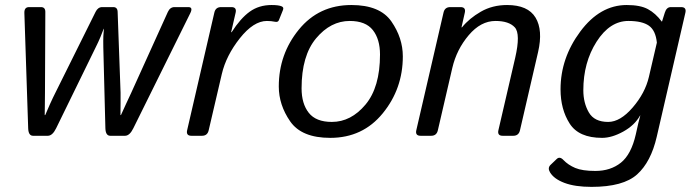

<svg xmlns="http://www.w3.org/2000/svg" viewBox="-20 -541 2755 765"><path d="M77.1 -488.8Q76.2 -512.7 95.7 -512.7H143.1Q160.6 -512.7 160.6 -493.7L159.2 -171.4Q159.2 -149.4 158.7 -123.5Q158.2 -97.7 158.2 -82.5H160.2Q165.5 -96.2 178.7 -125.2Q191.9 -154.3 200.7 -171.4L360.8 -493.7Q370.1 -512.7 387.2 -512.7H431.2Q448.2 -512.7 448.7 -493.7L460.4 -171.4Q460.9 -153.8 460.4 -130.1Q460 -106.4 460 -82.5H461.9Q468.3 -96.7 482.2 -127Q496.1 -157.2 502.9 -171.4L648.9 -493.7Q657.7 -512.7 675.3 -512.7H730.5Q750 -512.7 738.3 -488.8L511.2 -29.8Q496.6 0 478 0H419.4Q400.9 0 399.9 -29.8L391.6 -352.5Q391.1 -380.9 391.8 -397.5Q392.6 -414.1 394 -426.3H393.1Q388.7 -414.1 380.4 -394Q372.1 -374 361.3 -352.5L203.6 -29.8Q189 0 170.4 0H111.8Q93.3 0 92.3 -29.8Z M742.7 0Q720.7 0 725.6 -22L834 -490.7Q838.9 -512.7 860.8 -512.7H901.9Q923.8 -512.7 918.9 -490.7L900.9 -412.6H902.8Q938 -467.8 974.9 -494.4Q1011.7 -521 1062 -521Q1090.8 -521 1102.5 -515.6Q1111.8 -511.7 1107.4 -501L1091.3 -460.9Q1087.9 -452.1 1077.1 -454.1Q1060.5 -457.5 1043.5 -457.5Q990.2 -457.5 935.5 -388.4Q880.9 -319.3 863.8 -246.1L811.5 -22Q806.6 0 784.7 0Z M1090.8 -196.3Q1090.8 -325.2 1170.7 -423.1Q1250.5 -521 1379.9 -521Q1494.1 -521 1539.6 -455.3Q1585 -389.6 1585 -316.4Q1585 -187.5 1505.1 -89.6Q1425.3 8.3 1295.9 8.3Q1181.6 8.3 1136.2 -57.4Q1090.8 -123 1090.8 -196.3ZM1181.6 -189Q1181.6 -127.9 1210.2 -91.6Q1238.8 -55.2 1302.2 -55.2Q1378.4 -55.2 1436.3 -124.3Q1494.1 -193.4 1494.1 -323.7Q1494.1 -384.8 1465.6 -421.1Q1437 -457.5 1373.5 -457.5Q1297.4 -457.5 1239.5 -388.4Q1181.6 -319.3 1181.6 -189Z M1655.8 0Q1633.8 0 1638.7 -22L1747.1 -490.7Q1752 -512.7 1773.9 -512.7H1814.9Q1836.9 -512.7 1832 -490.7L1818.8 -432.1H1820.8Q1849.6 -467.8 1895.8 -494.4Q1941.9 -521 2000.5 -521Q2083.5 -521 2113.8 -470.9Q2144 -420.9 2124 -334L2051.8 -22Q2046.9 0 2024.9 0H1982.9Q1960.9 0 1965.8 -22L2032.7 -310.5Q2054.7 -406.2 2031.2 -431.9Q2007.8 -457.5 1954.1 -457.5Q1895.5 -457.5 1847.4 -400.6Q1799.3 -343.8 1782.2 -270.5L1724.6 -22Q1719.7 0 1697.8 0Z M2213.4 -185.1Q2213.4 -309.6 2292 -415.3Q2370.6 -521 2477.1 -521Q2531.2 -521 2561.5 -504.6Q2591.8 -488.3 2616.7 -455.1H2617.7L2628.9 -490.7Q2635.7 -512.7 2652.8 -512.7H2693.8Q2715.8 -512.7 2710.9 -490.7L2596.7 3.9Q2573.7 104 2518.6 153.8Q2463.4 203.6 2336.9 203.6Q2271 203.6 2229 187.7Q2187 171.9 2171.4 145.5Q2161.1 128.4 2173.3 116.2L2197.8 92.8Q2210 80.6 2225.1 96.7Q2243.7 116.2 2272 128.2Q2300.3 140.1 2352.1 140.1Q2412.6 140.1 2453.9 107.2Q2495.1 74.2 2513.2 -5.4L2523.4 -50.8Q2526.4 -64 2531.2 -80.6H2530.3Q2508.8 -42 2463.4 -16.8Q2418 8.3 2378.9 8.3Q2286.1 8.3 2249.8 -48.6Q2213.4 -105.5 2213.4 -185.1ZM2304.2 -181.6Q2304.2 -130.9 2326.2 -93Q2348.1 -55.2 2403.3 -55.2Q2451.2 -55.2 2500.7 -112.5Q2550.3 -169.9 2565.4 -234.4L2597.2 -371.1Q2592.3 -419.9 2565.4 -438.7Q2538.6 -457.5 2483.9 -457.5Q2409.7 -457.5 2356.9 -374.8Q2304.2 -292 2304.2 -181.6Z"/></svg>

Font: Istok Web
Style: BoldItalic
Weight: 700
Italic angle: -13°
Designer: Andrey V. Panov
Foundry: Andrey V. Panov
Version: Version 1.0.2g